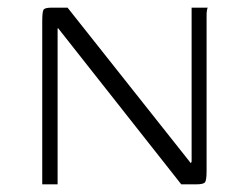

<svg xmlns="http://www.w3.org/2000/svg" viewBox="-20 -480 651 500"><path d="M90 0V-423Q90 -448 93 -454Q96 -460 113 -460H156L477 -55L479 -59V-460H521Q520 -459 519 -453.5Q518 -448 518 -442Q518 -436 518 -430V-35Q518 -11 514 -5.5Q510 0 492 0H452L131 -407L130 -405V0Z"/></svg>

Font: Genos Light
Style: Regular
Weight: 300
Designer: Robert E. Leuschke
Foundry: Robert E. Leuschke
Version: Version 1.010